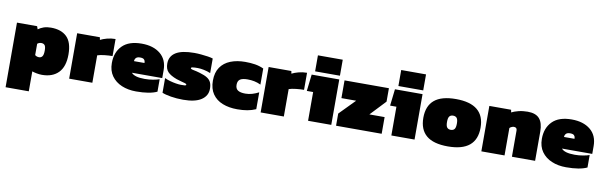

<svg xmlns="http://www.w3.org/2000/svg" viewBox="-53 -1227 6212 1973"><g transform="rotate(10 3053.0 -240.0)"><path d="M35 200V-474H245L256 -443Q282 -462 314 -473Q346 -484 389 -484Q496 -484 554.5 -427Q613 -370 613 -243Q613 -116 551.5 -53Q490 10 380 10Q354 10 325 4.5Q296 -1 277 -8V200ZM319 -163Q341 -163 353.5 -180Q366 -197 366 -240Q366 -283 353.5 -297Q341 -311 319 -311Q306 -311 296.5 -307.5Q287 -304 277 -296V-178Q295 -163 319 -163Z M663 0V-474H900L905 -447Q931 -461 973.5 -472.5Q1016 -484 1062 -484V-306Q1025 -306 979 -301Q933 -296 905 -286V0Z M1362 10Q1278 10 1211.5 -18Q1145 -46 1106 -100.5Q1067 -155 1067 -235Q1067 -348 1134.5 -416Q1202 -484 1336 -484Q1458 -484 1531 -424Q1604 -364 1604 -253V-172H1288Q1303 -153 1337.5 -142.5Q1372 -132 1427 -132Q1472 -132 1514 -139.5Q1556 -147 1580 -156V-26Q1505 10 1362 10ZM1288 -293H1397V-302Q1397 -316 1386 -328.5Q1375 -341 1344 -341Q1314 -341 1301 -327Q1288 -313 1288 -293Z M1853 10Q1785 10 1725 0Q1665 -10 1633 -24V-177Q1657 -165 1689 -156Q1721 -147 1752.5 -142Q1784 -137 1805 -137Q1828 -137 1843.5 -138Q1859 -139 1859 -148Q1859 -156 1843 -161Q1827 -166 1802.5 -172Q1778 -178 1752 -187Q1687 -211 1658 -241.5Q1629 -272 1629 -329Q1629 -405 1692 -444.5Q1755 -484 1885 -484Q1917 -484 1955 -480.5Q1993 -477 2026.5 -472Q2060 -467 2080 -460V-308Q2048 -322 2011 -329.5Q1974 -337 1946 -337Q1932 -337 1915.5 -336.5Q1899 -336 1887.5 -333.5Q1876 -331 1876 -324Q1876 -314 1906.5 -308.5Q1937 -303 1974 -292Q2026 -277 2054.5 -258.5Q2083 -240 2094.5 -213.5Q2106 -187 2106 -148Q2106 -75 2042 -32.5Q1978 10 1853 10Z M2418 10Q2331 10 2264 -16.5Q2197 -43 2159 -98Q2121 -153 2121 -237Q2121 -322 2158.5 -376.5Q2196 -431 2262.5 -457.5Q2329 -484 2416 -484Q2472 -484 2519 -476.5Q2566 -469 2609 -449V-281Q2577 -297 2542 -304Q2507 -311 2470 -311Q2418 -311 2393 -294.5Q2368 -278 2368 -237Q2368 -197 2394 -180Q2420 -163 2472 -163Q2509 -163 2544 -173.5Q2579 -184 2611 -201V-25Q2568 -6 2521 2Q2474 10 2418 10Z M2661 0V-474H2898L2903 -447Q2929 -461 2971.5 -472.5Q3014 -484 3060 -484V-306Q3023 -306 2977 -301Q2931 -296 2903 -286V0Z M3139 -513V-680H3398V-513ZM3156 0V-300H3090L3110 -474H3398V0Z M3448 0V-127L3607 -289H3453V-474H3916V-334L3765 -174H3924V0Z M4008 -513V-680H4267V-513ZM4025 0V-300H3959L3979 -474H4267V0Z M4615 10Q4464 10 4390.5 -52Q4317 -114 4317 -237Q4317 -360 4390.5 -422Q4464 -484 4615 -484Q4914 -484 4914 -237Q4914 10 4615 10ZM4615 -163Q4641 -163 4654 -179Q4667 -195 4667 -237Q4667 -279 4654 -295Q4641 -311 4615 -311Q4590 -311 4577 -295Q4564 -279 4564 -237Q4564 -195 4577 -179Q4590 -163 4615 -163Z M4964 0V-474H5191L5196 -447Q5222 -461 5266.5 -472.5Q5311 -484 5363 -484Q5448 -484 5486.5 -439.5Q5525 -395 5525 -305V0H5283V-274Q5283 -306 5250 -306Q5240 -306 5226.5 -300Q5213 -294 5206 -286V0Z M5849 10Q5765 10 5698.5 -18Q5632 -46 5593 -100.5Q5554 -155 5554 -235Q5554 -348 5621.5 -416Q5689 -484 5823 -484Q5945 -484 6018 -424Q6091 -364 6091 -253V-172H5775Q5790 -153 5824.5 -142.5Q5859 -132 5914 -132Q5959 -132 6001 -139.5Q6043 -147 6067 -156V-26Q5992 10 5849 10ZM5775 -293H5884V-302Q5884 -316 5873 -328.5Q5862 -341 5831 -341Q5801 -341 5788 -327Q5775 -313 5775 -293Z"/></g></svg>

Font: Kanit Black
Style: Regular
Weight: 900
Designer: Katatrad Team
Foundry: CadsonDemak
Version: Version 2.000; ttfautohint (v1.8.3)